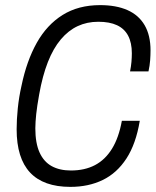

<svg xmlns="http://www.w3.org/2000/svg" viewBox="-20 -718 608 750"><path d="M255 12Q150 12 97.5 -44Q45 -100 45 -213Q45 -251 49.5 -295Q54 -339 64 -383Q84 -480 123.5 -550.5Q163 -621 224.5 -659.5Q286 -698 371 -698Q434 -698 478 -678.5Q522 -659 545 -619.5Q568 -580 568 -521Q568 -503 566.5 -482.5Q565 -462 560 -439H488Q492 -459 493.5 -476.5Q495 -494 495 -510Q495 -551 480.5 -578.5Q466 -606 437 -619.5Q408 -633 364 -633Q320 -633 283.5 -616Q247 -599 217.5 -564Q188 -529 167 -475.5Q146 -422 133 -349Q129 -326 126 -307Q123 -288 121.5 -272.5Q120 -257 119 -243.5Q118 -230 118 -217Q118 -159 134.5 -122.5Q151 -86 182 -69Q213 -52 257 -52Q311 -52 351 -73Q391 -94 417.5 -137Q444 -180 456 -246H526Q511 -156 474 -99Q437 -42 381.5 -15Q326 12 255 12Z"/></svg>

Font: Archivo Condensed Light
Style: Italic
Weight: 300
Width: 3
Italic angle: -10°
Designer: Hector Gatti
Foundry: Omnibus-Type
Version: Version 2.001